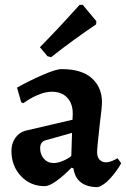

<svg xmlns="http://www.w3.org/2000/svg" viewBox="-20 -757 519 789"><path d="M282 -65 274 -68Q242 -35 212 -13.5Q182 8 164 8Q105 8 66 -33.5Q27 -75 27 -137Q27 -168 43 -190.5Q59 -213 85 -220L278 -265L279 -289Q279 -332 256 -356Q233 -380 193 -380Q166 -380 134.5 -366.5Q103 -353 76 -333L67 -337L50 -397Q100 -425 155 -449Q210 -473 233 -473Q316 -473 357.5 -435.5Q399 -398 399 -337Q399 -315 390 -247Q379 -150 379 -131Q379 -112 389 -101Q399 -90 415 -90Q427 -90 440.5 -95.5Q454 -101 463 -107L478 -86Q460 -54 433.5 -24.5Q407 5 382 12Q338 12 312.5 -7.5Q287 -27 282 -65ZM273 -116 276 -211 169 -181Q145 -175 145 -148Q145 -122 160.5 -104.5Q176 -87 201 -87Q216 -87 236.5 -95Q257 -103 273 -116ZM175 -526 144 -563Q220 -640 307 -737H320L376 -670L375 -657Q276 -590 190 -522Z"/></svg>

Font: Alegreya
Style: Bold
Weight: 700
Designer: Juan Pablo del Peral
Foundry: Huerta Tipografica
Version: Version 2.008; ttfautohint (v1.8)